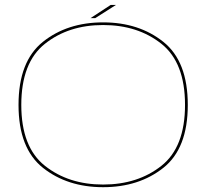

<svg xmlns="http://www.w3.org/2000/svg" viewBox="-20 -774 877 798"><path d="M408.5 4Q557.5 4 659 -76.5Q760.5 -157 760.5 -338Q760.5 -519 659 -600Q557.5 -681 408.5 -681Q259.5 -681 158.2 -600Q57 -519 57 -338Q57 -157 158.5 -76.5Q260 4 408.5 4ZM408.5 -7Q265 -7 166.8 -84.8Q68.5 -162.5 68.5 -338Q68.5 -514 166.8 -592Q265 -670 408.5 -670Q552.5 -670 650.8 -592Q749 -514 749 -338Q749 -162.5 650.8 -84.8Q552.5 -7 408.5 -7ZM356 -698.5H375.5L462 -753.5H440Z"/></svg>

Font: Anybody Expanded Thin
Style: Regular
Weight: 250
Width: 7
Version: Version 1.113;gftools[0.9.25]